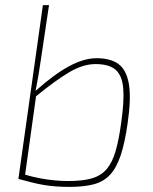

<svg xmlns="http://www.w3.org/2000/svg" viewBox="-20 -720 601 752"><path d="M358 -492Q414 -492 445 -468.5Q476 -445 485 -389.5Q494 -334 480 -238Q469 -160 452.5 -111Q436 -62 410.5 -35Q385 -8 346.5 2Q308 12 252 12Q223 12 197.5 10Q172 8 149 4Q126 0 102.5 -6Q79 -12 53 -19L74 -37Q108 -27 137.5 -21.5Q167 -16 194.5 -13.5Q222 -11 248 -11Q304 -11 340 -21.5Q376 -32 398 -58Q420 -84 433 -129Q446 -174 455 -242Q467 -326 462.5 -375.5Q458 -425 432.5 -447Q407 -469 354 -469Q305 -469 251 -437Q197 -405 120 -342L118 -363Q155 -396 187.5 -420Q220 -444 249.5 -460Q279 -476 306 -484Q333 -492 358 -492ZM172 -700 142 -499Q136 -457 131 -427Q126 -397 119 -362L122 -349L76 -19H52L148 -700Z"/></svg>

Font: Exo 2 Thin
Style: Italic
Weight: 250
Italic angle: -8°
Designer: Natanael Gama
Foundry: Natanael Gama
Version: Version 2.010